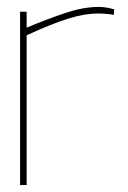

<svg xmlns="http://www.w3.org/2000/svg" viewBox="-20 -535 370 555"><path d="M309 -492 310 -508Q300 -511 288.5 -513Q277 -515 265 -515Q222 -515 170.5 -498Q119 -481 57 -455V-501H38V0H57V-433Q94 -450 124 -462Q154 -474 178.5 -481.5Q203 -489 223.5 -492.5Q244 -496 263 -496Q274 -496 286.5 -495Q299 -494 309 -492Z"/></svg>

Font: Advent Pro Thin
Style: Regular
Weight: 250
Version: Version 3.000